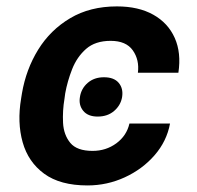

<svg xmlns="http://www.w3.org/2000/svg" viewBox="-20 -558 603 588"><path d="M247.9 9.9Q164.4 9.9 115.4 -25.9Q66.4 -61.8 49.4 -122.3Q32.3 -182.9 44.7 -256.4L47.2 -272Q59.7 -345.5 96.9 -405.9Q134.2 -466.3 195 -502.3Q255.7 -538.4 338.1 -538.4Q404.1 -538.4 449.4 -513Q494.7 -487.6 515.1 -441.9Q535.5 -396.3 526.3 -335.2H402.3Q407.3 -374.6 386.7 -403.8Q366.1 -432.9 318.9 -432.9Q271.7 -432.9 243.6 -408.2Q215.6 -383.5 201 -346.4Q186.4 -309.3 179.7 -272L177.6 -256.4Q171.2 -218.8 173.1 -181.8Q175.1 -144.9 195.3 -120.4Q215.6 -95.9 263.5 -95.9Q304.7 -95.9 336.3 -119.1Q367.9 -142.4 376.4 -179.7H500.7Q490.8 -125.7 453.5 -82.7Q416.2 -39.8 362 -14.9Q307.9 9.9 247.9 9.9ZM224.8 -261Q228.7 -286.9 248.6 -304.2Q268.5 -321.4 298.3 -321.4Q329.2 -321.4 343.6 -304.2Q358 -286.9 354 -261Q349.8 -235.8 329.7 -218.4Q309.7 -201 279.1 -201Q249.3 -201 234.9 -218.6Q220.5 -236.2 224.8 -261Z"/></svg>

Font: Inter UI Semi Bold
Style: Italic
Weight: 600
Italic angle: -9.39999°
Designer: Rasmus Andersson
Foundry: rsms
Version: 3.2;8d6f07862